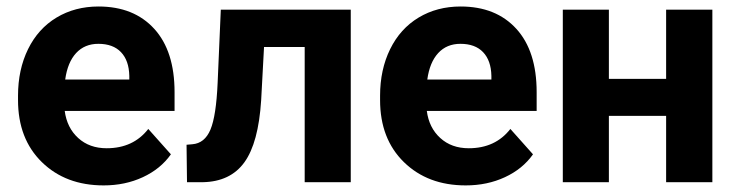

<svg xmlns="http://www.w3.org/2000/svg" viewBox="-20 -558 2257 588"><path d="M35.2 0ZM297.4 9.8Q181.2 9.8 108.2 -61.5Q35.2 -132.8 35.2 -251.5V-265.1Q35.2 -344.7 65.9 -407.5Q96.7 -470.2 153.1 -504.2Q209.5 -538.1 281.7 -538.1Q390.1 -538.1 452.4 -469.7Q514.6 -401.4 514.6 -275.9V-218.3H178.2Q185.1 -166.5 219.5 -135.3Q253.9 -104 306.6 -104Q388.2 -104 434.1 -163.1L503.4 -85.4Q471.7 -40.5 417.5 -15.4Q363.3 9.8 297.4 9.8ZM281.2 -423.8Q239.3 -423.8 213.1 -395.5Q187 -367.2 179.7 -314.5H376V-325.7Q375 -372.6 350.6 -398.2Q326.2 -423.8 281.2 -423.8Z M1054.2 -528.3V0H913.1V-414.1H788.6L779.8 -251Q771.5 -120.6 728.5 -61Q685.5 -1.5 600.6 0H552.7L551.3 -114.7L568.8 -116.2Q606.9 -119.1 624.5 -161.1Q642.1 -203.1 646.5 -304.2L656.2 -528.3Z M1144 0ZM1406.2 9.8Q1290 9.8 1217 -61.5Q1144 -132.8 1144 -251.5V-265.1Q1144 -344.7 1174.8 -407.5Q1205.6 -470.2 1262 -504.2Q1318.4 -538.1 1390.6 -538.1Q1499 -538.1 1561.3 -469.7Q1623.5 -401.4 1623.5 -275.9V-218.3H1287.1Q1293.9 -166.5 1328.4 -135.3Q1362.8 -104 1415.5 -104Q1497.1 -104 1543 -163.1L1612.3 -85.4Q1580.6 -40.5 1526.4 -15.4Q1472.2 9.8 1406.2 9.8ZM1390.1 -423.8Q1348.1 -423.8 1322 -395.5Q1295.9 -367.2 1288.6 -314.5H1484.9V-325.7Q1483.9 -372.6 1459.5 -398.2Q1435.1 -423.8 1390.1 -423.8Z M2161.6 0H2020V-203.1H1844.7V0H1703.6V-528.3H1844.7V-316.4H2020V-528.3H2161.6Z"/></svg>

Font: Roboto
Style: Bold
Weight: 700
Designer: Google
Version: Version 2.134; 2016; ttfautohint (v1.6)